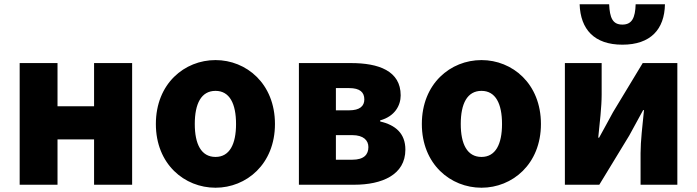

<svg xmlns="http://www.w3.org/2000/svg" viewBox="-20 -864 3259 898"><path d="M72 0H249V-212H420V0H598V-569H420V-367H249V-569H72Z M988 14C1132 14 1266 -96 1266 -284C1266 -473 1132 -583 988 -583C843 -583 709 -473 709 -284C709 -96 843 14 988 14ZM988 -130C921 -130 891 -190 891 -284C891 -379 921 -439 988 -439C1054 -439 1084 -379 1084 -284C1084 -190 1054 -130 988 -130Z M1378 0H1637C1766 0 1876 -46 1876 -164C1876 -240 1830 -279 1758 -296V-301C1827 -320 1854 -371 1854 -418C1854 -533 1750 -569 1622 -569H1378ZM1551 -348V-452H1613C1664 -452 1684 -432 1684 -399C1684 -368 1663 -348 1613 -348ZM1551 -117V-232H1627C1681 -232 1703 -207 1703 -176C1703 -142 1683 -117 1628 -117Z M2232 14C2376 14 2510 -96 2510 -284C2510 -473 2376 -583 2232 -583C2087 -583 1953 -473 1953 -284C1953 -96 2087 14 2232 14ZM2232 -130C2165 -130 2135 -190 2135 -284C2135 -379 2165 -439 2232 -439C2298 -439 2328 -379 2328 -284C2328 -190 2298 -130 2232 -130Z M2622 0H2783L2923 -230C2941 -262 2969 -315 2988 -349H2992C2985 -279 2976 -204 2976 -148V0H3148V-569H2986L2847 -339C2830 -306 2800 -254 2782 -220H2778C2785 -289 2794 -365 2794 -421V-569H2622ZM2891 -655C3023 -655 3088 -727 3090 -844H2953C2951 -781 2936 -749 2891 -749C2845 -749 2832 -781 2829 -844H2691C2695 -727 2759 -655 2891 -655Z"/></svg>

Font: Noto Sans CJK KR Black
Style: Regular
Weight: 900
Designer: Ryoko NISHIZUKA (kana & ideographs); Paul D. Hunt (Latin, Greek & Cyrillic); Wenlong ZHANG (bopomofo); Sandoll Communica
Foundry: Adobe Systems Incorporated
Version: Version 1.004;PS 1.004;hotconv 1.0.82;makeotf.lib2.5.63406